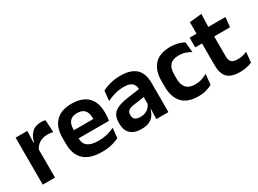

<svg xmlns="http://www.w3.org/2000/svg" viewBox="-34 -1171 2333 1735"><g transform="rotate(-30 1133.0 -304.0)"><path d="M180.5 -285 148 -370.5H179Q192.5 -430 228 -464Q263.5 -498 326.5 -498Q339.5 -498 350 -496.2Q360.5 -494.5 369 -492L376 -364Q365 -367.5 350.5 -369.2Q336 -371 320 -371Q269 -371 233.2 -348.5Q197.5 -326 180.5 -285ZM56 0V-490.5H178L172.5 -340L184 -335.5V0Z M671 12Q545 12 483.5 -46Q422 -104 422 -214V-278Q422 -387 479.5 -445.5Q537 -504 646.5 -504Q720.5 -504 770 -478Q819.5 -452 844.2 -404.2Q869 -356.5 869 -290V-272.5Q869 -254.5 867.2 -235.8Q865.5 -217 862.5 -200.5H746.5Q748 -228 748.2 -252.8Q748.5 -277.5 748.5 -297.5Q748.5 -332 737.5 -356.2Q726.5 -380.5 704 -393Q681.5 -405.5 646.5 -405.5Q595 -405.5 570.5 -377Q546 -348.5 546 -296V-250.5L546.5 -236V-197.5Q546.5 -174.5 553.8 -155Q561 -135.5 578 -121.2Q595 -107 623.2 -99Q651.5 -91 694 -91Q740 -91 781.8 -101.2Q823.5 -111.5 861 -129L850 -28Q816.5 -9.5 771.2 1.2Q726 12 671 12ZM490 -200.5V-285.5H836.5V-200.5Z M1241 0 1245.5 -120 1242 -131V-284.5L1241.5 -306.5Q1241.5 -354.5 1215.2 -377Q1189 -399.5 1129.5 -399.5Q1079 -399.5 1034.8 -386.2Q990.5 -373 953 -355.5L964 -457.5Q986 -469 1014.2 -479.2Q1042.5 -489.5 1077.5 -496Q1112.5 -502.5 1153 -502.5Q1213 -502.5 1254.5 -488.2Q1296 -474 1320.8 -447.5Q1345.5 -421 1356.5 -384.2Q1367.5 -347.5 1367.5 -303V0ZM1080.5 11.5Q1007.5 11.5 969.2 -25Q931 -61.5 931 -129V-143Q931 -214.5 975 -248.8Q1019 -283 1114.5 -296L1253.5 -315L1261 -232.5L1133 -214Q1091 -208.5 1073.2 -194Q1055.5 -179.5 1055.5 -151.5V-146.5Q1055.5 -119 1072.8 -103.8Q1090 -88.5 1127 -88.5Q1160 -88.5 1183.5 -99Q1207 -109.5 1222.2 -126.8Q1237.5 -144 1244 -165.5L1262 -102H1240Q1232 -70.5 1214.2 -44.8Q1196.5 -19 1164.5 -3.8Q1132.5 11.5 1080.5 11.5Z M1676.5 12.5Q1563 12.5 1508.2 -47.5Q1453.5 -107.5 1453.5 -216V-276Q1453.5 -384 1508.5 -443.5Q1563.5 -503 1676.5 -503Q1706 -503 1731.8 -498.2Q1757.5 -493.5 1778.8 -485.5Q1800 -477.5 1816 -468.5L1826.5 -361Q1802 -376.5 1771.8 -387Q1741.5 -397.5 1702 -397.5Q1640 -397.5 1611.2 -365.8Q1582.5 -334 1582.5 -273.5V-220.5Q1582.5 -160.5 1612.2 -128Q1642 -95.5 1704 -95.5Q1743.5 -95.5 1774 -105.8Q1804.5 -116 1831 -131L1820.5 -23Q1796 -9 1759 1.8Q1722 12.5 1676.5 12.5Z M2110.5 10.5Q2048 10.5 2010.8 -8.2Q1973.5 -27 1957 -65Q1940.5 -103 1940.5 -158.5V-444.5H2067.5V-177.5Q2067.5 -137.5 2085.8 -118.8Q2104 -100 2150 -100Q2177 -100 2202 -105.8Q2227 -111.5 2248 -121L2237 -14Q2212 -2.5 2179.8 4Q2147.5 10.5 2110.5 10.5ZM1869.5 -385.5V-486.5H2243.5L2232.5 -385.5ZM1942 -477 1941.5 -607 2069 -620 2064 -477Z"/></g></svg>

Font: Anek Odia Medium SemiBold
Style: Regular
Weight: 600
Version: Version 1.003